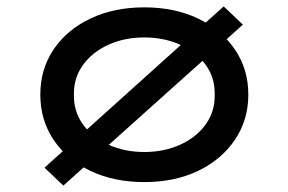

<svg xmlns="http://www.w3.org/2000/svg" viewBox="-20 -559 901 600"><path d="M178 21 119 -35 679 -539 739 -482ZM431 10Q336 10 262.5 -25Q189 -60 147.5 -122Q106 -184 106 -263Q106 -343 147.5 -404.5Q189 -466 262.5 -501Q336 -536 431 -536Q526 -536 599 -501Q672 -466 714 -404.5Q756 -343 756 -263Q756 -184 714 -122Q672 -60 599 -25Q526 10 431 10ZM431 -84Q493 -84 543.5 -107Q594 -130 623 -170.5Q652 -211 651 -263Q652 -316 623 -356Q594 -396 543.5 -419Q493 -442 431 -442Q369 -442 318.5 -419Q268 -396 239 -355.5Q210 -315 211 -263Q210 -211 239 -170.5Q268 -130 318.5 -107Q369 -84 431 -84Z"/></svg>

Font: Lexend Peta
Style: Regular
Weight: 400
Designer: Bonnie Shaver-Troup, Thomas Jockin
Foundry: Lexend
Version: Version 1.007